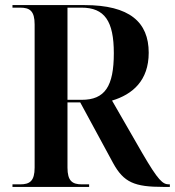

<svg xmlns="http://www.w3.org/2000/svg" viewBox="-20 -734 687 754"><path d="M29 0H330V-10H302C264 -10 245 -23 245 -76V-332H295L424 -94C466 -17 509 0 621 0H647V-10H644C619 -10 602 -24 538 -134L420 -339C500 -363 564 -417 564 -527C564 -647 489 -714 312 -714H29V-704H59C97 -704 116 -691 116 -638V-76C116 -23 97 -10 59 -10H29ZM301 -342H245V-704H300C391 -704 427 -651 427 -525C427 -395 392 -342 301 -342Z"/></svg>

Font: Noto Serif Display SemiCondensed SemiBold
Style: Regular
Weight: 600
Width: 4
Designer: Monotype Design Team
Foundry: Monotype Imaging Inc.
Version: Version 2.009